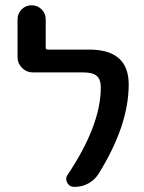

<svg xmlns="http://www.w3.org/2000/svg" viewBox="-20 -734 549 732"><path d="M320.3 -544.9Q470.7 -544.9 470.7 -412.1Q470.7 -254.9 354.5 -69.3Q339.8 -46.9 315.9 -34.2Q292 -21.5 264.6 -21.5H262.7Q245.1 -21.5 236.3 -37.1Q232.4 -44.9 232.4 -51.8Q232.4 -60.5 238.3 -68.4Q364.3 -256.8 364.3 -400.4Q364.3 -431.6 348.6 -444.8Q333 -458 295.9 -458H104.5Q81.1 -458 64 -475.1Q46.9 -492.2 46.9 -515.6V-660.2Q46.9 -682.6 62.5 -698.2Q78.1 -713.9 100.6 -713.9Q123 -713.9 138.7 -698.2Q154.3 -682.6 154.3 -660.2V-552.7Q154.3 -544.9 162.1 -544.9Z"/></svg>

Font: Gen Jyuu Gothic P Medium
Style: Regular
Weight: 500
Designer: [Source Han Sans]
Ryoko NISHIZUKA  (kana & ideographs); Paul D. Hunt (Latin, Greek & Cyrillic); Wenlong ZHANG  (bopomofo
Version: Version 1.002.20150607